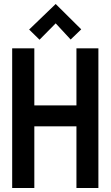

<svg xmlns="http://www.w3.org/2000/svg" viewBox="-20 -942 555 962"><path d="M387 -795 259 -922 126 -794 178 -743 259 -825 334 -744ZM363 -414H152V-700H41V0H152V-309H363V0H473V-700H363Z"/></svg>

Font: Advent Pro
Style: Bold
Weight: 700
Designer: VivaRado, Andreas Kalpakidis
Foundry: VivaRado, Andreas Kalpakidis
Version: Version 3.000